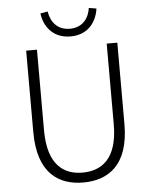

<svg xmlns="http://www.w3.org/2000/svg" viewBox="-61 -982 828 1045"><g transform="rotate(-5 352.5 -459.0)"><path d="M352 13C483 13 602 -55 602 -284V-729H544V-288C544 -98 455 -41 352 -41C251 -41 163 -98 163 -288V-729H104V-284C104 -55 221 13 352 13ZM352 -785C451 -785 496 -856 505 -924L464 -931C456 -875 421 -827 352 -827C282 -827 248 -875 239 -931L199 -924C207 -856 253 -785 352 -785Z"/></g></svg>

Font: GenYoGothic2 TW L
Style: Regular
Weight: 300
Version: Version 2.100;PS 2.1;hotconv 16.6.51;makeotf.lib2.5.65220 DE